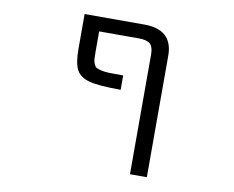

<svg xmlns="http://www.w3.org/2000/svg" viewBox="-80 -628 1160 952"><g transform="rotate(10 500.0 -152.5)"><path d="M630.9 -384.8Q630.9 -421.9 614.7 -437Q598.6 -452.1 557.6 -452.1H357.4V-349.6Q357.4 -323.2 358.4 -311.5Q359.4 -299.8 364.7 -287.6Q370.1 -275.4 377 -271.5Q383.8 -267.6 402.3 -263.2Q420.9 -258.8 443.4 -258.3Q465.8 -257.8 512.7 -257.8V-185.5Q402.3 -185.5 354.5 -198.2Q306.6 -210.9 289.1 -244.1Q271.5 -277.3 271.5 -348.6V-524.4H572.3Q714.8 -524.4 715.8 -394.5V218.8H630.9Z"/></g></svg>

Font: Gen Shin Gothic Monospace Regular
Style: Regular
Weight: 400
Designer: [Source Han Sans]
Ryoko NISHIZUKA  (kana & ideographs); Paul D. Hunt (Latin, Greek & Cyrillic); Wenlong ZHANG  (bopomofo
Version: Version 1.002.20150607